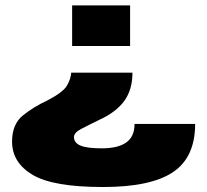

<svg xmlns="http://www.w3.org/2000/svg" viewBox="-20 -612 790 732"><path d="M485 -335H251.5Q250 -311.5 235.5 -286Q221 -260.5 160.5 -229Q108.5 -205 67.2 -171.8Q26 -138.5 26 -72Q26 7.5 103.8 54.2Q181.5 101 373 101Q554.5 101 639.2 44.5Q724 -12 724 -139.5H493Q493 -91.5 461.5 -69Q430 -46.5 368 -46.5Q311.5 -46.5 286.8 -57Q262 -67.5 262 -89.5Q262 -106 289 -120.2Q316 -134.5 360.5 -156Q422.5 -184.5 453.8 -227.2Q485 -270 485 -335ZM476 -436.5V-591.5H255V-436.5Z"/></svg>

Font: Anybody SemiExpanded Black
Style: Regular
Weight: 900
Width: 6
Version: Version 1.113;gftools[0.9.25]